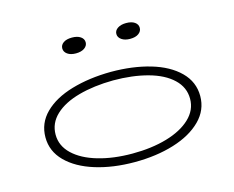

<svg xmlns="http://www.w3.org/2000/svg" viewBox="-101 -862 1248 1022"><g transform="rotate(-15 523.5 -350.5)"><path d="M97 -237Q97 -315 153 -370.5Q209 -426 306 -454.5Q403 -483 523 -484Q643 -484 740 -455.5Q837 -427 893.5 -371Q950 -315 950 -237Q950 -160 893.5 -103.5Q837 -47 740 -17Q643 13 523 13Q404 13 307 -17Q210 -47 153.5 -103.5Q97 -160 97 -237ZM894 -237Q894 -300 846 -345.5Q798 -391 713.5 -414Q629 -437 523 -437Q417 -436 333 -413Q249 -390 201 -345Q153 -300 153 -237Q153 -175 201.5 -129Q250 -83 334 -58.5Q418 -34 523 -34Q629 -34 713 -58.5Q797 -83 845.5 -129Q894 -175 894 -237ZM306 -671Q306 -690 323 -702Q340 -714 370 -714Q400 -714 417.5 -702Q435 -690 435 -671Q435 -652 417.5 -639.5Q400 -627 370 -627Q341 -627 323.5 -639.5Q306 -652 306 -671ZM604 -671Q604 -690 622 -702Q640 -714 669 -714Q699 -714 716 -702Q733 -690 733 -671Q733 -652 716 -639.5Q699 -627 669 -627Q640 -627 622 -639.5Q604 -652 604 -671Z"/></g></svg>

Font: BioRhyme Expanded Light
Style: Regular
Weight: 300
Width: 7
Designer: Aoife Mooney
Foundry: Aoife Mooney Type
Version: Version 1.001